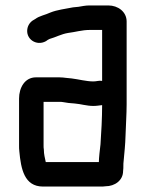

<svg xmlns="http://www.w3.org/2000/svg" viewBox="-20 -635 534 705"><path d="M323 -336C297 -336 268 -344 243 -347L223 -349C215 -350 207 -351 198 -351H112C71 -351 50 -313 50 -273V-101C50 -94 50 -86 51 -79C57 -15 69 50 138 50H348C355 50 362 50 367 49C402 49 432 27 432 -7C433 -14 433 -21 433 -27C433 -32 433 -37 434 -44C437 -78 440 -102 441 -139C442 -175 445 -216 445 -252V-556C445 -592 413 -615 378 -615H308C294 -615 280 -612 268 -610L248 -608C218 -602 190 -599 165 -589C146 -580 125 -577 109 -565C95 -558 85 -548 81 -532C72 -492 114 -464 149 -484C153 -487 157 -490 162 -492C184 -498 205 -510 230 -514C255 -517 282 -525 308 -525H355V-338C343 -340 335 -336 323 -336ZM141 -86C140 -91 140 -96 140 -101V-261H199C203 -261 207 -261 212 -260L231 -257C238 -256 246 -256 254 -255C278 -253 298 -246 323 -246C336 -246 344 -248 355 -249C355 -202 352 -148 349 -105C347 -88 343 -55 343 -40H148C145 -55 141 -68 141 -86Z"/></svg>

Font: Electronic
Style: Blk
Weight: 900
Version: Version 1.011